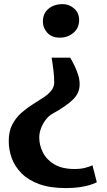

<svg xmlns="http://www.w3.org/2000/svg" viewBox="-20 -768 532 956"><path d="M329.5 -481Q339 -465 349.8 -443.2Q360.5 -421.5 368.5 -397.2Q376.5 -373 376.5 -348.5Q376.5 -327.5 369.2 -309.5Q362 -291.5 345.5 -274.5Q329 -257.5 302.2 -239Q275.5 -220.5 236 -198.5Q221 -189 207.2 -171Q193.5 -153 184.5 -130Q175.5 -107 175.5 -82.5Q175.5 -44.5 193.8 -8.5Q212 27.5 250.8 50.5Q289.5 73.5 351.5 73.5Q381.5 73.5 404.5 67.5Q427.5 61.5 440.5 55L462 139.5Q450 146 428.5 152.8Q407 159.5 376.8 164Q346.5 168.5 308 168.5Q230 168.5 175.5 148.8Q121 129 87.5 95.2Q54 61.5 38.8 20Q23.5 -21.5 23.5 -65.5Q23.5 -114 41.2 -148Q59 -182 86.2 -206Q113.5 -230 143.2 -248.5Q173 -267 199.2 -284.5Q225.5 -302 240 -323Q242.5 -327 246.2 -336Q250 -345 250 -355.5Q250 -384.5 246.2 -416.5Q242.5 -448.5 237 -481ZM292.5 -747.5Q324 -747.5 349 -725.8Q374 -704 374 -668Q374 -629 345.8 -604.8Q317.5 -580.5 278 -580.5Q237.5 -580.5 215.5 -605Q193.5 -629.5 193.5 -660.5Q193.5 -701.5 221.5 -724.5Q249.5 -747.5 292.5 -747.5Z"/></svg>

Font: Merriweather ExtraBold
Style: Regular
Weight: 800
Version: Version 2.100